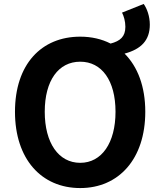

<svg xmlns="http://www.w3.org/2000/svg" viewBox="-20 -940 810 974"><path d="M387 -114C277 -114 207 -215 207 -373C207 -532 277 -627 387 -627C496 -627 566 -532 566 -373C566 -215 496 -114 387 -114ZM599 -876C608 -859 616 -832 616 -804C616 -754 590 -732 541 -719C496 -742 444 -754 387 -754C190 -754 56 -614 56 -373C56 -133 190 14 387 14C582 14 717 -133 717 -373C717 -502 678 -602 612 -668C697 -691 740 -736 740 -815C740 -857 726 -896 709 -920Z"/></svg>

Font: Kinto Sans
Style: Bold
Weight: 700
Designer: Authors: Ryoko NISHIZUKA  (kana & ideographs); Paul D. Hunt (Latin, Greek & Cyrillic); Wenlong ZHANG  (bopomofo); Sandol
Foundry: Adobe Systems Incorporated, ookami Inc.
Version: Version 0.001